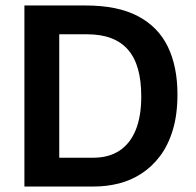

<svg xmlns="http://www.w3.org/2000/svg" viewBox="-20 -680 714 700"><path d="M131 0V-105H320Q377 -105 416 -131Q455 -157 475 -206.5Q495 -256 495 -328Q495 -386 483 -428.5Q471 -471 446.5 -499Q422 -527 385 -541Q348 -555 297 -555H131V-660H293Q409 -660 483 -621Q557 -582 592 -509.5Q627 -437 627 -336Q627 -262 610 -206Q593 -150 563.5 -111Q534 -72 495.5 -47Q457 -22 413 -11Q369 0 323 0ZM69 0V-660H196V0Z"/></svg>

Font: Bricolage Grotesque 36pt SemiBold
Style: Regular
Weight: 600
Designer: Mathieu Triay
Foundry: Atelier Triay
Version: Version 1.001;gftools[0.9.33.dev8+g029e19f]